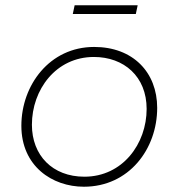

<svg xmlns="http://www.w3.org/2000/svg" viewBox="-20 -703 677 728"><path d="M298 5C469 5 576 -138 576 -294C576 -429 484 -525 337 -525C168 -525 61 -380 61 -226C61 -73 178 5 298 5ZM300 -33C179 -33 101 -114 101 -230C101 -363 192 -487 336 -487C450 -487 536 -413 536 -290C536 -158 445 -33 300 -33ZM256 -650H495L502 -683H263Z"/></svg>

Font: Fixel Display ExtraLight
Style: Italic
Weight: 200
Italic angle: -10°
Designer: AlfaBravo + MacPaw
Foundry: Kyrylo Tkachov, Marchela Mozhyna, Serhii Makarenko, Maria Weinstein, Zakhar Kryvoshyya
Version: Version 1.210;Glyphs 3.2 (3217)